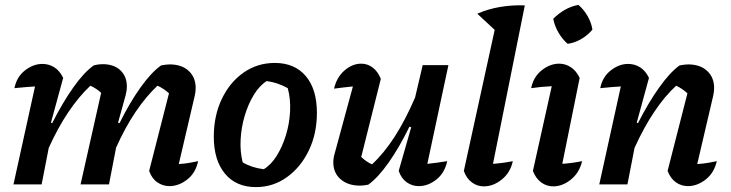

<svg xmlns="http://www.w3.org/2000/svg" viewBox="-20 -753 2984 784"><path d="M35 0 123 -400Q106 -399 86.5 -397.5Q67 -396 39 -393Q48 -439 82 -465.5Q116 -492 153 -492Q180 -492 202 -478Q224 -464 238 -435L188 -252L193 -250Q235 -333 279 -395.5Q323 -458 363 -486Q375 -489 383.5 -490Q392 -491 399 -491Q445 -491 471.5 -466Q498 -441 498 -400Q498 -382 493 -364L462 -252L468 -250Q509 -333 553.5 -395.5Q598 -458 638 -486Q660 -490 673 -490Q722 -490 750.5 -463.5Q779 -437 779 -394Q779 -377 775 -361L710 -83Q736 -85 753.5 -88Q771 -91 789 -95Q779 -47 744.5 -20Q710 7 672 7Q645 7 622.5 -8.5Q600 -24 589 -55L670 -372Q648 -392 623 -403Q577 -360 534 -296.5Q491 -233 454 -150L425 0H309L393 -374Q372 -393 349 -403Q302 -359 259 -295Q216 -231 179 -149L150 0Z M1025 11Q944 11 898.5 -44Q853 -99 853 -195Q853 -280 885.5 -348.5Q918 -417 974.5 -456.5Q1031 -496 1102 -496Q1183 -496 1228.5 -442.5Q1274 -389 1274 -292Q1274 -207 1241 -138.5Q1208 -70 1151.5 -29.5Q1095 11 1025 11ZM1057 -62Q1087 -80 1110 -117Q1133 -154 1147.5 -201Q1162 -248 1164.5 -298.5Q1167 -349 1155 -393Q1114 -416 1069 -422Q1039 -403 1016 -365Q993 -327 979 -279.5Q965 -232 962.5 -182.5Q960 -133 971 -90Q1008 -68 1057 -62Z M1608 -55 1659 -233 1652 -236Q1611 -152 1567.5 -90Q1524 -28 1484 1Q1465 5 1450 5Q1401 5 1371 -21Q1341 -47 1341 -90Q1341 -107 1346 -124L1421 -400Q1380 -396 1344 -391Q1355 -438 1387 -465.5Q1419 -493 1455 -493Q1481 -493 1502 -477Q1523 -461 1535 -431L1455 -112Q1476 -92 1499 -82Q1547 -126 1591 -194Q1635 -262 1675 -355L1706 -487H1811L1725 -84Q1764 -88 1806 -95Q1796 -47 1762 -20Q1728 7 1690 7Q1663 7 1641 -8.5Q1619 -24 1608 -55Z M2074 -95Q2064 -48 2029 -20Q1994 8 1956 8Q1929 8 1907 -8Q1885 -24 1874 -55L2000 -631L1929 -697Q1972 -716 2021.5 -724.5Q2071 -733 2123 -731L1993 -84Q2035 -87 2074 -95Z M2357 -95Q2346 -48 2311.5 -20Q2277 8 2239 8Q2212 8 2190 -8Q2168 -24 2156 -55L2233 -401Q2189 -399 2149 -393Q2158 -439 2192 -466Q2226 -493 2263 -493Q2289 -493 2311 -478.5Q2333 -464 2347 -435L2276 -84Q2318 -87 2357 -95ZM2342 -733Q2364 -714 2379.5 -687Q2395 -660 2399 -632Q2381 -610 2354 -594Q2327 -578 2298 -574Q2277 -592 2261 -619Q2245 -646 2239 -676Q2259 -697 2286 -712.5Q2313 -728 2342 -733Z M2427 0 2515 -400Q2498 -399 2478.5 -397.5Q2459 -396 2431 -393Q2440 -439 2474 -465.5Q2508 -492 2545 -492Q2572 -492 2594 -478Q2616 -464 2630 -435L2580 -252L2585 -250Q2627 -333 2671.5 -395.5Q2716 -458 2755 -486Q2777 -490 2790 -490Q2839 -490 2867.5 -463.5Q2896 -437 2896 -394Q2896 -377 2892 -361L2827 -83Q2853 -85 2871 -88Q2889 -91 2907 -95Q2896 -47 2861.5 -20Q2827 7 2789 7Q2762 7 2740 -8.5Q2718 -24 2706 -55L2787 -372Q2765 -392 2741 -403Q2695 -361 2652 -297Q2609 -233 2571 -149L2542 0Z"/></svg>

Font: Piazzolla SemiBold
Style: Italic
Weight: 600
Italic angle: -11.3°
Designer: Juan Pablo del Peral
Foundry: Huerta Tipografica
Version: Version 1.330